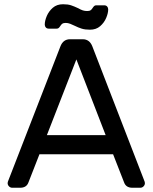

<svg xmlns="http://www.w3.org/2000/svg" viewBox="-20 -885 720 905"><path d="M166 -158 114 -25Q105 0 75 0H38Q29 0 22.5 -6.5Q16 -13 16 -22Q16 -27 20 -36L265 -667Q278 -700 310 -700H370Q402 -700 415 -667L659 -36Q663 -27 663 -22Q663 -13 656.5 -6.5Q650 0 641 0H604Q574 0 565 -25L513 -158ZM478 -248 340 -605 201 -248ZM264 -762Q260 -756 256.5 -753Q253 -750 247 -750H210Q201 -750 196 -755.5Q191 -761 191 -769Q191 -787 200.5 -809.5Q210 -832 229 -848.5Q248 -865 277 -865Q300 -865 315 -860Q330 -855 349 -846Q361 -839 370.5 -836Q380 -833 391 -833Q402 -833 407.5 -837Q413 -841 417 -848Q421 -854 424.5 -857Q428 -860 434 -860H471Q480 -860 485 -854.5Q490 -849 490 -841Q490 -823 480.5 -800.5Q471 -778 452 -761.5Q433 -745 404 -745Q381 -745 365 -750Q349 -755 331 -764Q321 -769 310.5 -773Q300 -777 290 -777Q279 -777 273.5 -773Q268 -769 264 -762Z"/></svg>

Font: Rubik
Style: Regular
Weight: 400
Designer: Hubert & Fischer
Foundry: Hubert & Fischer
Version: Version 1.100